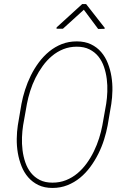

<svg xmlns="http://www.w3.org/2000/svg" viewBox="-20 -927 627 957"><path d="M502 -788.1 501 -783.2 469.2 -782.7 397.9 -878.4 293.5 -783.7H261.7L262.2 -790.5L389.6 -906.7H409.2ZM516.6 -302.2Q510.3 -268.1 498.8 -231.4Q487.3 -194.8 470 -160.2Q452.6 -125.5 429.9 -94.7Q407.2 -64 378.9 -40.8Q350.6 -17.6 316.2 -3.9Q281.7 9.8 241.7 9.8Q201.2 9.8 171.4 -4.6Q141.6 -19 120.6 -43.2Q99.6 -67.4 87.2 -98.9Q74.7 -130.4 68.8 -165Q63 -199.7 63.5 -235.1Q64 -270.5 68.8 -302.2L86.9 -408.7Q93.3 -442.9 105 -479.5Q116.7 -516.1 133.8 -550.8Q150.9 -585.4 173.8 -616.2Q196.8 -647 225.3 -670.4Q253.9 -693.8 288.1 -707.3Q322.3 -720.7 362.8 -720.7Q403.3 -720.7 433.3 -706.3Q463.4 -691.9 484.1 -667.7Q504.9 -643.6 517.3 -612.1Q529.8 -580.6 535.4 -545.9Q541 -511.2 540.3 -475.8Q539.6 -440.4 534.7 -408.7ZM509.3 -409.7Q513.7 -437.5 514.9 -469.5Q516.1 -501.5 512.2 -533Q508.3 -564.5 498.3 -593.8Q488.3 -623 470.5 -645.3Q452.6 -667.5 426 -680.9Q399.4 -694.3 362.8 -694.3Q326.7 -694.3 295.7 -681.9Q264.6 -669.4 239 -647.9Q213.4 -626.5 192.9 -598.1Q172.4 -569.8 156.7 -538.3Q141.1 -506.8 130.6 -473.6Q120.1 -440.4 114.3 -409.7L95.2 -302.2Q90.8 -274.4 89.6 -242.4Q88.4 -210.4 92.3 -178.7Q96.2 -147 106.2 -117.7Q116.2 -88.4 134 -65.9Q151.9 -43.5 178.2 -30Q204.6 -16.6 241.7 -16.6Q278.3 -16.6 309.3 -29.1Q340.3 -41.5 366 -63Q391.6 -84.5 412.1 -112.8Q432.6 -141.1 448 -172.9Q463.4 -204.6 473.9 -237.8Q484.4 -271 490.2 -302.2Z"/></svg>

Font: TypoPRO Roboto Mono
Style: Italic
Weight: 250
Designer: Google
Version: Version 2.000986; 2015; ttfautohint (v1.3)